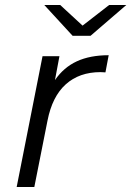

<svg xmlns="http://www.w3.org/2000/svg" viewBox="-20 -752 528 772"><path d="M417 -530 404 -461 384 -462Q299 -462 244.5 -413Q190 -364 171 -267L118 0H47L151 -526H219L201 -430Q236 -481 289 -505.5Q342 -530 417 -530ZM488 -732 344 -608H272L158 -732H222L312 -649L419 -732Z"/></svg>

Font: Montserrat Alternates
Style: Italic
Weight: 400
Italic angle: -11.3°
Designer: Julieta Ulanovsky
Foundry: Julieta Ulanovsky
Version: Version 7.200